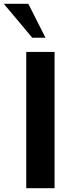

<svg xmlns="http://www.w3.org/2000/svg" viewBox="-69 -997 379 1017"><path d="M70 0H220V-722H70ZM172 -797 81 -977H-49L102 -797Z"/></svg>

Font: Perun
Style: Bold
Weight: 700
Foundry: Copyright (c) Stefan Peev, Context Ltd, 2016
Version: Version 1.089